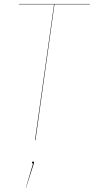

<svg xmlns="http://www.w3.org/2000/svg" viewBox="-20 -700 469 959"><path d="M429.2 -680.2 428.2 -678.2H252L157.2 0H154.8L250 -678.2H74.2V-680.2ZM149.9 111.8Q149.9 114.3 147.9 120.1L109.9 238.8H108.9L145 117.2Q140.1 117.2 140.1 111.8Q140.1 106.9 145 106.9Q149.9 106.9 149.9 111.8Z"/></svg>

Font: Fira Sans Compressed Two
Style: Italic
Weight: 100
Width: 3
Italic angle: -8°
Designer: Carrois Corporate & Edenspiekermann AG
Foundry: Carrois Corporate GbR & Edenspiekermann AG
Version: Version 4.203;PS 004.203;hotconv 1.0.88;makeotf.lib2.5.64775